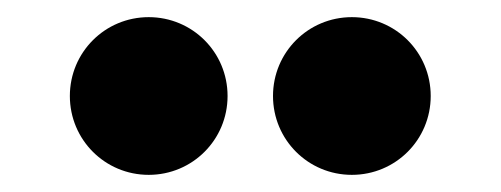

<svg xmlns="http://www.w3.org/2000/svg" viewBox="-20 -811 584 224"><path d="M390.5 -791C339.5 -791 298.5 -750 298.5 -699C298.5 -648 339.5 -607 390.5 -607C441.5 -607 482.5 -648 482.5 -699C482.5 -750 441.5 -791 390.5 -791ZM153.5 -791C102.5 -791 61.5 -750 61.5 -699C61.5 -648 102.5 -607 153.5 -607C204.5 -607 245.5 -648 245.5 -699C245.5 -750 204.5 -791 153.5 -791Z"/></svg>

Font: Sztylet
Style: Bd
Weight: 700
Foundry: Cannot Into Space Fonts, PlusOne Fonts
Version: Version 0.12